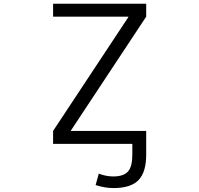

<svg xmlns="http://www.w3.org/2000/svg" viewBox="-20 -750 1040 1001"><path d="M649.4 -661.1V-663.1H256.8V-730.5H742.2V-663.1L349.6 -69.3V-67.4H742.2V-33.2V0V56.6Q742.2 147.5 702.1 189Q662.1 230.5 571.3 230.5Q526.4 230.5 478.5 214.8L495.1 155.3Q533.2 169.9 570.3 169.9Q624 169.9 647 144.5Q669.9 119.1 669.9 56.6V0H256.8V-67.4Z"/></svg>

Font: Gen Shin Gothic Monospace Normal
Style: Regular
Weight: 350
Designer: [Source Han Sans]
Ryoko NISHIZUKA  (kana & ideographs); Paul D. Hunt (Latin, Greek & Cyrillic); Wenlong ZHANG  (bopomofo
Version: Version 1.002.20150607